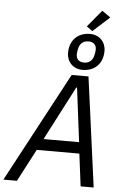

<svg xmlns="http://www.w3.org/2000/svg" viewBox="-96 -1168 788 1216"><g transform="rotate(5 298.0 -560.0)"><path d="M558 -1082 504 -1120 415 -1013 452 -986ZM411 -736C489 -736 540 -787 540 -867C540 -924 500 -967 440 -967C362 -967 311 -916 311 -836C311 -779 351 -736 411 -736ZM417 -783C385 -783 367 -800 367 -831C367 -838 368 -848 371 -863C378 -899 399 -919 434 -919C466 -919 484 -902 484 -872C484 -865 483 -855 480 -840C473 -803 452 -783 417 -783ZM547 0 453 -698H346L-27 0H59L167 -206H438L464 0ZM430 -278H204L382 -621H387Z"/></g></svg>

Font: LVC Sans
Style: Italic
Weight: 400
Italic angle: -11.31°
Designer: Mike Abbink, Paul van der Laan, Pieter van Rosmalen
Foundry: Bold Monday
Version: Version 3.0